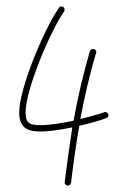

<svg xmlns="http://www.w3.org/2000/svg" viewBox="-20 -381 374 600"><path d="M192 199C197 199 201 195 202 190C210 125 218 66 228 12C265 4 297 -6 312 -12C316 -13 319 -16 319 -21C319 -26 314 -31 309 -31C308 -31 306 -31 306 -30C292 -26 264 -17 231 -9C245 -84 261 -150 280 -215C281 -216 281 -217 281 -218C281 -224 276 -228 271 -228C266 -228 262 -225 261 -221C241 -153 224 -83 210 -4C175 4 136 10 106 10C75 10 60 6 60 -29C60 -103 138 -284 180 -345C181 -347 182 -349 182 -351C182 -356 178 -361 172 -361C168 -361 166 -359 164 -357V-356C120 -294 40 -107 40 -29C40 22 71 30 106 30C136 30 172 24 206 17C198 70 190 126 182 188V189C182 194 186 199 192 199Z"/></svg>

Font: Mistral SingleLine Outline
Style: Regular
Weight: 300
Designer: François Chastanet, Élisa Garzelli, Anais Alves, Morgane Autin
Foundry: institut supérieur des arts et du design Toulouse / isdaT
Version: Version 1.000;Glyphs 3.3 (3337)